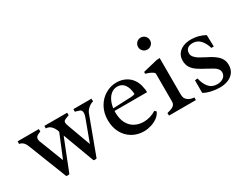

<svg xmlns="http://www.w3.org/2000/svg" viewBox="-84 -1120 2012 1578"><g transform="rotate(-30 922.0 -331.0)"><path d="M235.8 -118.7 325.2 -335.9Q315.9 -369.1 295.4 -391.6Q274.9 -414.1 243.2 -415.5L244.1 -439H460Q460.9 -422.4 460.9 -415.5Q454.6 -412.6 440.9 -407.7Q422.4 -401.4 413.6 -395Q404.8 -388.7 404.8 -375Q404.8 -364.7 413.6 -340.8L493.2 -122.6L569.3 -328.1Q578.6 -352.1 578.6 -368.2Q578.6 -382.8 574.2 -390.4Q569.8 -397.9 562 -401.4Q554.2 -404.8 537.6 -409.2L519.5 -414.1Q518.6 -420.9 518.6 -425.8Q518.6 -430.2 519.5 -439H690.9V-413.1Q677.2 -411.1 660.9 -400.9Q644.5 -390.6 631.6 -376.2Q618.7 -361.8 613.8 -348.6L481.9 6.8Q477.1 9.8 467.3 9.8Q458 9.8 452.1 6.8L341.3 -291L223.6 6.8Q217.8 9.8 208.5 9.8Q198.2 9.8 192.9 6.8L56.6 -341.3Q47.4 -365.2 40 -378.4Q32.7 -391.6 20.8 -401.1Q8.8 -410.6 -10.7 -415L-9.8 -439H191.4Q191.9 -430.7 191.9 -415.5Q168.5 -407.7 155.5 -397.9Q142.6 -388.2 142.6 -370.1Q142.6 -361.8 145 -354.5Q145 -352.5 145.5 -351.1Z M804.2 -242.7Q804.2 -181.2 826.4 -139.9Q848.6 -98.6 886 -78.9Q923.3 -59.1 969.7 -59.1Q1031.2 -59.1 1088.4 -94.2L1102.5 -80.6Q1090.8 -52.2 1063.2 -31.7Q1035.6 -11.2 1000.7 -0.7Q965.8 9.8 933.1 9.8Q871.6 9.8 822.5 -19Q773.4 -47.9 745.8 -99.6Q718.3 -151.4 718.3 -218.3Q718.3 -286.1 748 -339.6Q777.8 -393.1 827.4 -422.6Q877 -452.1 933.6 -452.1Q980 -452.1 1017.3 -433.3Q1054.7 -414.6 1078.1 -380.6Q1101.6 -346.7 1107.9 -302.7Q1113.3 -280.3 1113.3 -261.2V-256.8H804.7Q804.2 -252 804.2 -242.7ZM1016.6 -295.9Q1013.2 -354 989.5 -386.7Q965.8 -419.4 922.4 -419.4Q890.6 -419.4 866 -400.4Q841.3 -381.3 826.2 -349.9Q811 -318.4 806.6 -280.8L980.5 -288.1Q1002 -289.1 1016.6 -295.9Z M1348.1 -615.2Q1348.1 -591.3 1331.5 -575Q1314.9 -558.6 1291.5 -558.6Q1267.6 -558.6 1251.2 -575Q1234.9 -591.3 1234.9 -615.2Q1234.9 -638.7 1251.2 -655.3Q1267.6 -671.9 1291.5 -671.9Q1314.9 -671.9 1331.5 -655.3Q1348.1 -638.7 1348.1 -615.2ZM1174.8 -396 1175.8 -413.1 1313 -446.3 1343.3 -448.2V-107.4Q1343.3 -90.3 1346.9 -75.2Q1350.6 -60.1 1369.4 -44.4Q1388.2 -28.8 1428.7 -24.4Q1428.7 -8.3 1428.2 0H1173.3Q1172.4 -8.8 1172.4 -24.4L1186 -28.3Q1207.5 -34.2 1220.7 -40Q1233.9 -45.9 1243.2 -57.4Q1252.4 -68.8 1252.4 -88.4V-355Q1246.1 -366.2 1228.8 -375.2Q1211.4 -384.3 1193.1 -390.4Q1174.8 -396.5 1174.8 -396Z M1752.9 -307.6Q1738.8 -356.9 1710.2 -388.2Q1681.6 -419.4 1637.2 -419.4Q1606.4 -419.4 1588.6 -404.3Q1570.8 -389.2 1570.8 -360.4Q1570.8 -340.3 1585.4 -323.2Q1600.1 -306.2 1621.3 -293.2Q1642.6 -280.3 1677.2 -262.7Q1685.5 -258.8 1702.1 -250Q1756.8 -220.7 1782 -190.2Q1807.1 -159.7 1807.1 -115.7Q1807.1 -75.2 1787.1 -47.1Q1767.1 -19 1731.9 -4.6Q1696.8 9.8 1651.4 9.8Q1611.3 9.8 1570.3 0.2Q1529.3 -9.3 1502.9 -25.4V-144.5Q1522 -147 1528.8 -147Q1540 -92.8 1568.6 -58.6Q1597.2 -24.4 1647 -24.4Q1682.6 -24.4 1706.3 -42.2Q1730 -60.1 1730 -89.4Q1730 -107.9 1719.2 -122.1Q1708.5 -136.2 1691.4 -147Q1674.3 -157.7 1640.1 -175.8Q1594.2 -200.2 1570.3 -215.3Q1533.2 -238.3 1514.4 -266.6Q1495.6 -294.9 1495.6 -334Q1495.6 -371.6 1514.6 -398.2Q1533.7 -424.8 1566.4 -438.5Q1599.1 -452.1 1640.1 -452.1Q1677.7 -452.1 1711.7 -442.9Q1745.6 -433.6 1772.9 -416.5L1775.9 -308.1Q1769 -307.6 1752.9 -307.6Z"/></g></svg>

Font: Radley
Style: Regular
Weight: 400
Designer: Vernon Adams
Foundry: Vernon Adams
Version: Version 1.003; ttfautohint (v1.6)